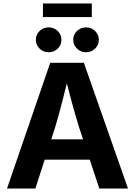

<svg xmlns="http://www.w3.org/2000/svg" viewBox="-20 -1091 781 1111"><path d="M20.5 0 270.5 -727.5H465.3L720.7 0H554.7L438.5 -351.6Q417 -419.9 395.5 -499.5Q374 -579.1 349.6 -674.3H383.3Q359.9 -579.1 339.1 -498.8Q318.4 -418.5 298.3 -351.6L184.6 0ZM177.2 -167V-284.7H564V-167ZM478 -788.6Q447.3 -788.6 425.5 -809.8Q403.8 -831.1 403.8 -860.8Q403.8 -890.6 425.5 -911.6Q447.3 -932.6 478 -932.6Q508.8 -932.6 530.3 -911.6Q551.8 -890.6 551.8 -860.8Q551.8 -830.6 530.3 -809.6Q508.8 -788.6 478 -788.6ZM261.7 -788.6Q230.5 -788.6 209 -809.8Q187.5 -831.1 187.5 -860.8Q187.5 -890.6 209 -911.6Q230.5 -932.6 261.7 -932.6Q292.5 -932.6 314 -911.6Q335.4 -890.6 335.4 -860.8Q335.4 -830.6 314 -809.6Q292.5 -788.6 261.7 -788.6ZM511.2 -1070.8V-992.2H228.5V-1070.8Z"/></svg>

Font: Inter 17pt
Style: Bold
Weight: 700
Version: Version 4.001;git-66647c0bb